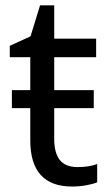

<svg xmlns="http://www.w3.org/2000/svg" viewBox="-20 -679 401 709"><path d="M266.1 -62Q307.6 -62 338.9 -73.2V-5.9Q326.2 0 300 4.9Q273.9 9.8 246.1 9.8Q91.8 9.8 91.8 -161.1V-279.8H23.9V-346.2H91.8V-467.8H16.1V-509.8L92.8 -544.9L127.9 -659.2H180.2V-536.1H335V-467.8H180.2V-346.2H326.2V-279.8H180.2V-166Q180.2 -114.3 200.9 -88.1Q221.7 -62 266.1 -62Z"/></svg>

Font: NotoPenekeko
Style: Regular
Weight: 400
Designer: Monotype Design team
Foundry: Monotype Imaging Inc.
Version: Version 1.04